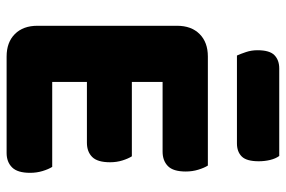

<svg xmlns="http://www.w3.org/2000/svg" viewBox="-162 -700 865 581"><g transform="rotate(90 270.5 -409.5)"><path d="M58 -513Q58 -556 83 -581Q108 -606 151 -606H481Q488 -595 493.5 -577Q499 -559 499 -539Q499 -501 482.5 -485Q466 -469 439 -469H228V-376H453Q460 -365 465.5 -347.5Q471 -330 471 -310Q471 -272 455 -256Q439 -240 412 -240H228V-135H485Q492 -124 497.5 -106Q503 -88 503 -68Q503 -30 486.5 -13.5Q470 3 443 3H151Q108 3 83 -22Q58 -47 58 -90ZM148 -694Q143 -705 137.5 -721.5Q132 -738 132 -756Q132 -793 147 -807.5Q162 -822 187 -822H452Q460 -811 464 -794.5Q468 -778 468 -760Q468 -723 453.5 -708.5Q439 -694 414 -694Z"/></g></svg>

Font: Baloo Tamma
Style: Regular
Weight: 400
Designer: Divya Kowshik and Ek Type
Foundry: Ek Type
Version: Version 1.443;PS 1.000;hotconv 16.6.51;makeotf.lib2.5.65220;